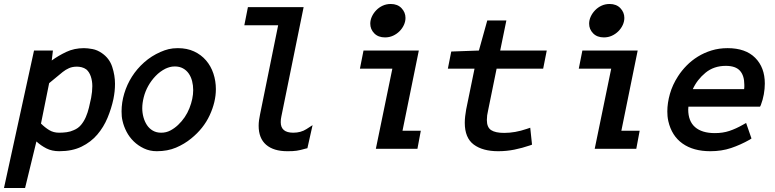

<svg xmlns="http://www.w3.org/2000/svg" viewBox="-24 -748 3894 965"><path d="M347 -94Q369 -103 383.5 -120.5Q398 -138 407.5 -160Q417 -182 423 -207Q429 -232 434 -256Q440 -288 440 -315Q440 -341 432.5 -363.5Q425 -386 410 -399Q399 -407 386.5 -410Q374 -413 363 -413Q340 -413 323 -405.5Q306 -398 291 -386Q274 -372 257 -358Q240 -344 223 -330L182 -127Q202 -107 223.5 -94Q245 -81 273 -81Q292 -81 311 -83.5Q330 -86 347 -94ZM159 -37 102 197H-4L147 -494H242L236 -444Q269 -468 309 -487Q349 -506 398 -506Q416 -506 440.5 -501.5Q465 -497 488 -481Q526 -455 540 -412Q554 -369 554 -327Q554 -307 552 -288.5Q550 -270 546 -250Q536 -203 516.5 -156Q497 -109 465 -71.5Q433 -34 386 -11Q339 12 274 12Q237 12 209.5 -2Q182 -16 159 -37Z M871 -120Q909 -156 928 -204Q947 -252 947 -295Q947 -319 941.5 -340.5Q936 -362 924.5 -378.5Q913 -395 895.5 -404.5Q878 -414 855 -414Q841 -414 830 -411Q819 -408 808 -403Q780 -389 758 -366Q736 -343 721 -316Q706 -289 698.5 -259.5Q691 -230 691 -204Q691 -181 697 -159Q703 -137 714.5 -119.5Q726 -102 744 -91.5Q762 -81 786 -81Q811 -81 832 -92Q853 -103 871 -120ZM592 -140Q589 -152 588 -163.5Q587 -175 587 -188Q587 -233 600.5 -278Q614 -323 639 -362.5Q664 -402 700.5 -434.5Q737 -467 783 -487Q803 -496 823.5 -501Q844 -506 870 -506Q916 -506 951.5 -489.5Q987 -473 1011.5 -444.5Q1036 -416 1048.5 -378.5Q1061 -341 1061 -300Q1061 -236 1030 -169Q999 -102 937 -52Q903 -24 860.5 -6Q818 12 764 12Q729 12 699.5 -2Q670 -16 648 -37.5Q626 -59 612 -86Q598 -113 592 -140Z M1420 12Q1351 12 1313.5 -20.5Q1276 -53 1276 -116Q1276 -130 1278 -144.5Q1280 -159 1283 -173L1374 -621H1204L1222 -712H1502L1390 -162Q1387 -149 1387 -134Q1387 -81 1450 -81Q1488 -81 1516 -99L1547 -119L1521 -3L1512 -1Q1498 3 1487.5 5.5Q1477 8 1467 9.5Q1457 11 1446 11.5Q1435 12 1420 12Z M1948 -403H1785L1803 -494H2081L1999 -91H2091L2074 0H1865ZM2014 -658Q2014 -640 2006 -622.5Q1998 -605 1984 -591Q1970 -577 1951.5 -568.5Q1933 -560 1911 -560Q1877 -560 1857 -580.5Q1837 -601 1837 -629Q1837 -647 1845 -664.5Q1853 -682 1867 -696.5Q1881 -711 1899.5 -719.5Q1918 -728 1940 -728Q1974 -728 1994 -707Q2014 -686 2014 -658Z M2244 -489 2383 -494 2425 -645H2521L2490 -494H2724L2706 -403H2472L2429 -192Q2423 -168 2423 -145Q2423 -108 2444.5 -94Q2466 -80 2510 -80Q2565 -80 2623 -100L2641 -106L2650 -21L2639 -17Q2601 -4 2561.5 4Q2522 12 2480 12Q2402 12 2357 -21.5Q2312 -55 2312 -131Q2312 -147 2314 -164Q2316 -181 2319 -198L2361 -403H2227Z M3048 -403H2885L2903 -494H3181L3099 -91H3191L3174 0H2965ZM3114 -658Q3114 -640 3106 -622.5Q3098 -605 3084 -591Q3070 -577 3051.5 -568.5Q3033 -560 3011 -560Q2977 -560 2957 -580.5Q2937 -601 2937 -629Q2937 -647 2945 -664.5Q2953 -682 2967 -696.5Q2981 -711 2999.5 -719.5Q3018 -728 3040 -728Q3074 -728 3094 -707Q3114 -686 3114 -658Z M3716 -300Q3717 -305 3717 -310.5Q3717 -316 3717 -322Q3717 -368 3695 -392.5Q3673 -417 3624 -417Q3564 -417 3522 -382.5Q3480 -348 3458 -300ZM3546 12Q3461 12 3406.5 -26.5Q3352 -65 3335 -139Q3332 -153 3331 -164.5Q3330 -176 3330 -188Q3330 -230 3343 -276Q3356 -322 3384 -365Q3402 -393 3427 -418.5Q3452 -444 3483.5 -463.5Q3515 -483 3552.5 -494.5Q3590 -506 3633 -506Q3723 -506 3771.5 -457.5Q3820 -409 3820 -328Q3820 -302 3815 -274Q3810 -246 3800 -220L3796 -212H3436Q3435 -207 3435 -198Q3435 -139 3469.5 -109Q3504 -79 3569 -79Q3609 -79 3642 -90Q3675 -101 3710 -121L3726 -130L3753 -52L3744 -46Q3698 -20 3650.5 -4Q3603 12 3546 12Z"/></svg>

Font: Codetta
Style: Bold Italic
Weight: 700
Italic angle: -11°
Designer: Ulrich Proeller
Foundry: PROSA GmbH
Version: Version 2.00;September 29, 2018;FontCreator 11.5.0.2427 64-b